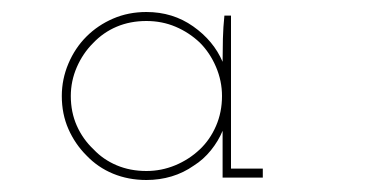

<svg xmlns="http://www.w3.org/2000/svg" viewBox="-20 -602 625 320"><path d="M418 -306V-321H365V-576H354Q352 -557 351.5 -537.5Q351 -518 351 -499Q336 -534 302 -558Q268 -582 224 -582Q194 -582 168.5 -571Q143 -560 124 -541Q105 -522 94 -496Q83 -470 83 -442Q83 -412 94 -387Q105 -362 124 -343Q143 -323 168.5 -312.5Q194 -302 224 -302Q246 -302 266 -308Q286 -314 303 -326Q319 -336 331.5 -351.5Q344 -367 351 -384Q351 -374 351 -363.5Q351 -353 351 -342V-306ZM224 -567Q250 -567 272.5 -557.5Q295 -548 313 -531Q330 -514 340 -490.5Q350 -467 350 -442Q350 -415 340 -392Q330 -369 313 -353Q295 -336 272 -326.5Q249 -317 224 -317Q197 -317 174.5 -326.5Q152 -336 136 -353Q118 -370 108 -392.5Q98 -415 98 -442Q98 -467 108 -490Q118 -513 135 -530Q152 -548 174.5 -557.5Q197 -567 224 -567Z"/></svg>

Font: Josefin Slab Thin ExtraLight
Style: Regular
Weight: 250
Version: Version 2.000